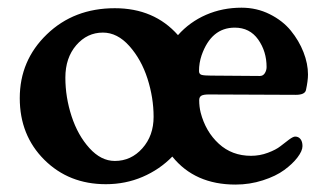

<svg xmlns="http://www.w3.org/2000/svg" viewBox="-20 -478 853 512"><path d="M32.7 -216.3Q32.7 -316.9 105 -386.5Q177.2 -456.1 286.1 -456.1Q391.1 -456.1 454.6 -384.3Q485.8 -419.4 529.5 -438.5Q573.2 -457.5 624 -457.5Q664.6 -457.5 699.2 -440.2Q733.9 -422.9 755.6 -396.2Q777.3 -369.6 789.3 -338.9Q801.3 -308.1 801.3 -279.3Q801.3 -262.7 795.9 -237.8Q793 -225.1 768.6 -225.1L536.6 -226.1Q522.5 -226.1 516.8 -222.7Q511.2 -219.2 511.2 -210.9Q511.2 -193.4 515.1 -177.7Q528.3 -127 563.5 -94.7Q598.6 -62.5 649.4 -62.5Q672.9 -62.5 694.3 -70.6Q715.8 -78.6 727.8 -88.1Q739.7 -97.7 750.7 -105.7Q761.7 -113.8 767.1 -113.8Q775.9 -113.8 781.2 -107.2Q786.6 -100.6 786.6 -88.4Q786.6 -75.7 773.4 -58.3Q760.3 -41 738 -24.7Q715.8 -8.3 680.9 2.9Q646 14.2 607.9 14.2Q499.5 14.2 439.5 -60.5Q405.8 -25.9 360.1 -6.3Q314.5 13.2 262.2 13.2Q163.6 13.2 98.1 -52Q32.7 -117.2 32.7 -216.3ZM672.9 -275.4Q681.6 -275.4 686.3 -283Q690.9 -290.5 690.9 -299.3Q690.9 -340.8 668.5 -372.6Q646 -404.3 606 -404.3Q543.5 -404.3 517.6 -330.6Q510.7 -310.1 510.7 -288.6Q510.7 -280.3 517.8 -278.3Q524.9 -276.4 542.5 -276.4ZM286.1 -48.8Q329.6 -48.8 359.6 -82.5Q389.6 -116.2 389.6 -166.5Q389.6 -217.3 373.3 -268.3Q356.9 -319.3 325 -355.2Q293 -391.1 254.4 -391.1Q212.4 -391.1 183.3 -357.4Q154.3 -323.7 154.3 -271Q154.3 -218.8 170.9 -168Q187.5 -117.2 218.5 -83Q249.5 -48.8 286.1 -48.8Z"/></svg>

Font: Cooper* SemiBold
Style: Regular
Weight: 600
Designer: Owen Earl
Foundry: indestructible type*
Version: Version 0.001